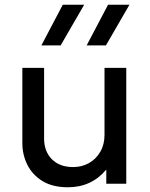

<svg xmlns="http://www.w3.org/2000/svg" viewBox="-20 -777 634 812"><path d="M267.5 15Q202 15 159.2 -11.5Q116.5 -38 95.5 -80.5Q74.5 -123 74.5 -171.5V-490H166.5V-191Q166.5 -137 199.2 -103.8Q232 -70.5 289.5 -70.5Q326.5 -70.5 356.5 -87.5Q386.5 -104.5 404.2 -135.2Q422 -166 422 -206.5V-490H514V0H429.5V-60Q399 -23 358.2 -4Q317.5 15 267.5 15ZM346.5 -585 437 -757H527.5L428 -585ZM155 -585 245.5 -757H336L236.5 -585Z"/></svg>

Font: Geologica Roman Light
Style: Regular
Weight: 300
Designer: Sindre Bremnes, Frode Helland
Foundry: Monokrom Skriftforlag AS
Version: Version 1.010;gftools[0.9.28]